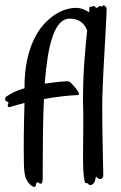

<svg xmlns="http://www.w3.org/2000/svg" viewBox="-25 -688 475 751"><path d="M392.1 -651.9Q392.1 -645 391.1 -625Q390.1 -605 388.7 -576.9Q387.2 -548.8 385.3 -515.4Q383.3 -481.9 381.6 -448.5Q379.9 -415 378.2 -383.8Q376.5 -352.5 376 -329.1Q375 -314.9 375 -297.9Q375 -280.8 375 -261.2Q375 -235.4 375.2 -207.3Q375.5 -179.2 376 -151.9Q376.5 -124.5 377 -99.4Q377.4 -74.2 377.9 -54.2Q378.4 -34.2 378.7 -20.8Q378.9 -7.3 378.9 -3.9Q378.9 2.9 376.7 6.6Q374.5 10.3 371.6 11.5Q368.7 12.7 365.2 12Q361.8 11.2 358.9 9.8Q356 8.3 354.2 6.3Q352.5 4.4 351.8 3.4Q351.1 2.4 350.3 2.9Q349.6 3.4 349.1 6.8Q347.7 19.5 343.5 25.9Q339.4 32.2 334.7 34.4Q330.1 36.6 326.2 35.6Q322.3 34.7 320.8 32.2Q319.8 29.8 317.6 29.3Q315.4 28.8 313.2 28.6Q311 28.3 308.8 27.1Q306.6 25.9 306.2 22Q302.2 5.4 301 -20.3Q299.8 -45.9 299.8 -78.1Q299.8 -106 300.3 -138.2Q300.8 -170.4 300.8 -204.1Q300.8 -223.6 300.8 -242.9Q300.8 -262.2 299.8 -282.2V-313Q299.8 -347.7 301.3 -382.6Q302.7 -417.5 305.2 -450.4Q307.6 -483.4 310.5 -513.7Q313.5 -543.9 315.9 -568.8Q308.6 -589.4 291.5 -602.3Q274.4 -615.2 248 -615.2Q225.6 -615.2 209.2 -597.4Q192.9 -579.6 181.2 -546.4Q169.4 -513.2 161.9 -466.1Q154.3 -418.9 149.9 -360.8Q168.5 -363.3 189.2 -366Q210 -368.7 234.9 -370.1Q240.7 -370.6 244.1 -369.4Q247.6 -368.2 250.7 -365.5Q253.9 -362.8 257.1 -358.9Q260.3 -355 265.1 -350.1Q270 -344.7 274.7 -338.6Q279.3 -332.5 281.7 -327.4Q284.2 -322.3 283.4 -318.8Q282.7 -315.4 276.9 -315.9Q268.1 -315.9 253.2 -314.7Q238.3 -313.5 220.5 -311.5Q202.6 -309.6 183.3 -306.6Q164.1 -303.7 147 -300.8Q144 -240.7 143.1 -172.9Q142.1 -105 142.1 -30.8V4.9Q142.1 20.5 139.9 25.6Q137.7 30.8 133.8 30.8Q130.9 30.8 127.2 27.8Q123.5 24.9 121.1 24.9Q118.7 24.9 117.7 27.8Q116.7 30.8 116 33.9Q115.2 37.1 114 40Q112.8 43 109.9 43Q106.9 43.5 102.8 41.3Q98.6 39.1 94.5 35.4Q90.3 31.7 86.4 27.1Q82.5 22.5 80.1 17.1Q76.7 11.2 74.2 3.4Q71.8 -4.4 70.3 -17.8Q68.8 -31.2 68.4 -52.2Q67.9 -73.2 67.9 -106Q67.9 -128.9 68.1 -153.6Q68.4 -178.2 68.8 -201.9Q69.3 -225.6 69.8 -247.1Q70.3 -268.6 70.8 -285.2Q61 -282.7 47.6 -279.1Q34.2 -275.4 16.1 -270Q9.3 -267.6 6.3 -271Q3.4 -274.4 7.8 -284.2Q9.3 -286.6 7.3 -288.1Q5.4 -289.6 2.7 -290.8Q0 -292 -2.4 -293.5Q-4.9 -294.9 -4.9 -297.9Q-4.9 -300.8 -4.2 -304.7Q-3.4 -308.6 -1 -310.1Q4.9 -314 21 -323.2Q37.1 -332.5 70.8 -342.8V-345.2Q70.8 -405.3 80.8 -451.9Q90.8 -498.5 107.4 -533.2Q124 -567.9 145.3 -591.6Q166.5 -615.2 188.7 -629.9Q210.9 -644.5 232.4 -650.9Q253.9 -657.2 271 -657.2Q286.1 -657.2 299.1 -652.3Q312 -647.5 324.2 -640.1V-654.8Q323.7 -658.2 325 -659.7Q326.2 -661.1 328.4 -661.4Q330.6 -661.6 332.8 -661.9Q335 -662.1 336.9 -663.1Q340.8 -665 343 -664.3Q345.2 -663.6 346.7 -662.1Q348.1 -660.6 349.4 -658.9Q350.6 -657.2 353 -657.2Q355.5 -657.7 357.2 -658.9Q358.9 -660.2 360.1 -661.4Q361.3 -662.6 362.8 -663.6Q364.3 -664.6 366.2 -664.1Q370.1 -663.1 373.5 -662.8Q377 -662.6 377 -664.1Q377.9 -668 379.9 -667.7Q381.8 -667.5 384.8 -665Q388.2 -662.6 390.1 -659.9Q392.1 -657.2 392.1 -651.9Z"/></svg>

Font: Oregano
Style: Regular
Weight: 400
Version: Version 1.000